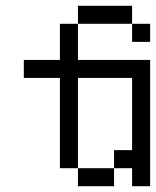

<svg xmlns="http://www.w3.org/2000/svg" viewBox="-20 -645 540 665"><path d="M500 -500V-562.5H437.5V-500ZM250 -62.5V0H375V-62.5ZM250 -62.5V-375H437.5Q437.5 -375 437.5 -125H375V-62.5H437.5V0H500V-437.5H250Q250 -437.5 250 -562.5H187.5Q187.5 -562.5 187.5 -437.5H62.5V-375H187.5V-62.5ZM250 -562.5H437.5V-625H250Z"/></svg>

Font: CalcUnifontExMono
Style: Regular
Weight: 500
Version: Version 15.0.06